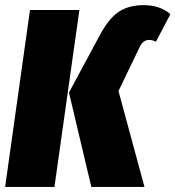

<svg xmlns="http://www.w3.org/2000/svg" viewBox="-30 -735 690 755"><path d="M329.1 0 241.2 -371.1 362.8 -597.2Q397.5 -662.1 436.8 -688.5Q476.1 -714.8 535.2 -714.8Q599.1 -714.8 640.1 -679.2L583 -570.8Q568.4 -578.1 557.1 -578.1Q532.7 -578.1 520 -551.8L436 -377L538.1 0ZM-9.8 0 87.9 -695.8H282.2L184.1 0Z"/></svg>

Font: Fira Sans Compressed Heavy
Style: Italic
Weight: 900
Width: 3
Italic angle: -8°
Designer: Carrois Corporate & Edenspiekermann AG
Foundry: Carrois Corporate GbR & Edenspiekermann AG
Version: Version 4.203;PS 004.203;hotconv 1.0.88;makeotf.lib2.5.64775